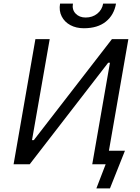

<svg xmlns="http://www.w3.org/2000/svg" viewBox="-20 -919 781 1074"><path d="M178 -700H258L159 -135H169L606 -700H698L576 0H496L595 -568H585L146 0H56ZM316 -899H388Q382 -865 403 -843Q424 -821 459 -821Q497 -821 524 -842.5Q551 -864 557 -899H629Q618 -835 572 -798Q526 -761 449 -761Q406 -761 373.5 -778.5Q341 -796 325 -827.5Q309 -859 316 -899ZM571 0H545L564 -76H679L595 135H519Z"/></svg>

Font: Fixel Italic Variable Display Thin
Style: Italic
Weight: 100
Italic angle: -10°
Designer: AlfaBravo + MacPaw
Foundry: Kyrylo Tkachov, Marchela Mozhyna, Serhii Makarenko, Maria Weinstein, Zakhar Kryvoshyya
Version: Version 1.210;Glyphs 3.2 (3217)